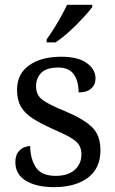

<svg xmlns="http://www.w3.org/2000/svg" viewBox="-20 -768 480 798"><path d="M205.1 9.8Q131.8 9.8 87.9 -16.6Q43.9 -43 43.9 -93.8Q43.9 -120.1 54.7 -134.8Q65.4 -149.4 79.6 -155.3Q93.8 -161.1 105.5 -161.1Q105.5 -110.4 128.4 -73.7Q151.4 -37.1 210.9 -37.1Q262.7 -37.1 290.5 -62Q318.4 -86.9 318.4 -126Q318.4 -150.4 308.1 -166Q297.9 -181.6 272 -196.8Q246.1 -211.9 198.2 -232.4Q148.4 -254.9 115.7 -275.9Q83 -296.9 66.9 -324.7Q50.8 -352.5 50.8 -394.5Q50.8 -460.9 101.1 -496.6Q151.4 -532.2 234.4 -532.2Q304.7 -532.2 340.8 -505.9Q377 -479.5 377 -442.4Q377 -416 358.9 -399.9Q340.8 -383.8 306.6 -383.8Q306.6 -432.6 286.1 -460Q265.6 -487.3 222.7 -487.3Q172.9 -487.3 151.4 -465.3Q129.9 -443.4 129.9 -409.2Q129.9 -372.1 157.7 -352.1Q185.5 -332 251 -305.7Q328.1 -273.4 362.8 -239.3Q397.5 -205.1 397.5 -143.6Q397.5 -67.4 344.7 -28.8Q292 9.8 205.1 9.8ZM363.3 -738.3V-748H258.8Q251 -731.4 237.3 -706.1Q223.6 -680.7 207 -653.8Q190.4 -627 173.8 -604.5V-591.8H210.9Q240.2 -611.3 271.5 -640.1Q302.7 -668.9 327.6 -696.3Q352.5 -723.6 363.3 -738.3Z"/></svg>

Font: Noto Serif Todhri
Style: Regular
Weight: 400
Designer: Mikhail Merkuryev
Version: Version 1.000; ttfautohint (v1.8.4.7-5d5b)